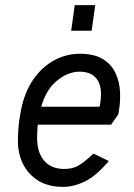

<svg xmlns="http://www.w3.org/2000/svg" viewBox="-20 -720 522 750"><path d="M227 10Q168 10 128.5 -15Q89 -40 69.5 -80.5Q50 -121 50 -167Q50 -214 55.5 -251.5Q61 -289 67 -312Q83 -374 116.5 -418.5Q150 -463 195.5 -486.5Q241 -510 292 -510Q347 -510 380.5 -490Q414 -470 430.5 -436Q447 -402 449 -360Q451 -318 442 -273L414 -233H112L121 -303H369Q383 -371 362 -405.5Q341 -440 291 -440Q243 -440 198 -401Q153 -362 136 -282Q132 -261 129 -243.5Q126 -226 125 -191Q123 -128 151 -94Q179 -60 231 -60Q263 -60 286 -73Q309 -86 345 -120L405 -91Q356 -33 312 -11.5Q268 10 227 10ZM258 -600 272 -700H352L338 -600Z"/></svg>

Font: Finlandica
Style: Italic
Weight: 400
Italic angle: -8°
Designer: Niklas Ekholm, Juho Hiilivirta, Jaakko Suomalainen
Foundry: Helsinki Type Studio
Version: Version 1.064